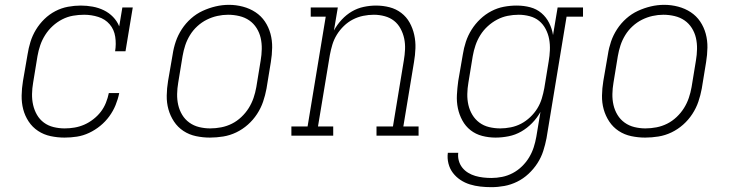

<svg xmlns="http://www.w3.org/2000/svg" viewBox="-20 -561 3040 794"><path d="M247 8Q218 8 189.5 2Q161 -4 137.5 -19.5Q114 -35 98.5 -58.5Q83 -82 76 -109Q69 -136 69.5 -166Q70 -196 75 -226L94 -336Q98 -362 106 -388Q114 -414 128.5 -438Q143 -462 163.5 -482Q184 -502 209 -515Q234 -528 261 -533Q288 -538 314 -538Q339 -538 363.5 -533.5Q388 -529 409.5 -518.5Q431 -508 447.5 -491Q464 -474 473 -452L486 -530H529L499 -349H456Q461 -379 456.5 -409Q452 -439 433.5 -460.5Q415 -482 386.5 -491Q358 -500 328 -500Q305 -500 282 -496Q259 -492 237.5 -481Q216 -470 198 -453.5Q180 -437 167 -416.5Q154 -396 146.5 -374Q139 -352 135 -329L117 -219Q113 -196 112.5 -172.5Q112 -149 117 -127Q122 -105 133 -86Q144 -67 161.5 -54Q179 -41 201.5 -35.5Q224 -30 247 -30Q268 -30 288.5 -33.5Q309 -37 328.5 -45.5Q348 -54 366 -68Q384 -82 397 -99Q410 -116 418 -136Q426 -156 430 -176H473Q468 -151 458 -126.5Q448 -102 432 -80Q416 -58 394.5 -40.5Q373 -23 348.5 -11.5Q324 0 298.5 4Q273 8 247 8Z M848 8Q819 8 790.5 2Q762 -4 738.5 -19.5Q715 -35 699.5 -58.5Q684 -82 676.5 -109Q669 -136 669.5 -166Q670 -196 675 -226L694 -336Q698 -363 707 -389.5Q716 -416 732 -440.5Q748 -465 770 -484.5Q792 -504 818 -516Q844 -528 871.5 -534.5Q899 -541 927 -541Q956 -541 984.5 -533.5Q1013 -526 1036.5 -510.5Q1060 -495 1075.5 -472Q1091 -449 1098.5 -421.5Q1106 -394 1105.5 -364Q1105 -334 1100 -304L1082 -194Q1077 -167 1068 -140.5Q1059 -114 1043 -89.5Q1027 -65 1005 -45.5Q983 -26 957 -13.5Q931 -1 903 3.5Q875 8 848 8ZM849 -30Q872 -30 895 -34.5Q918 -39 939 -49.5Q960 -60 978 -77Q996 -94 1008.5 -114Q1021 -134 1028.5 -156Q1036 -178 1040 -201L1058 -311Q1062 -334 1062.5 -358Q1063 -382 1058 -404Q1053 -426 1041 -445Q1029 -464 1011 -476.5Q993 -489 970 -494.5Q947 -500 923 -500Q901 -500 878.5 -495Q856 -490 835 -479.5Q814 -469 796 -452.5Q778 -436 765.5 -415.5Q753 -395 746 -373.5Q739 -352 735 -329L717 -219Q713 -196 712.5 -172.5Q712 -149 717 -127Q722 -105 733.5 -86Q745 -67 763 -54Q781 -41 803.5 -35.5Q826 -30 849 -30Z M1185 0V-38H1252L1327 -492H1265V-530H1377L1361 -435Q1374 -459 1393 -479.5Q1412 -500 1435 -513.5Q1458 -527 1484 -532.5Q1510 -538 1535 -538Q1564 -538 1591 -531Q1618 -524 1639.5 -507.5Q1661 -491 1674 -467.5Q1687 -444 1693 -417Q1699 -390 1698 -361.5Q1697 -333 1692 -304L1648 -38H1711V0H1537V-38H1605L1650 -311Q1654 -334 1655 -357Q1656 -380 1651.5 -401.5Q1647 -423 1636.5 -442.5Q1626 -462 1609.5 -475Q1593 -488 1571 -494Q1549 -500 1526 -500Q1504 -500 1482 -495.5Q1460 -491 1439.5 -480.5Q1419 -470 1402 -453.5Q1385 -437 1373 -417.5Q1361 -398 1354.5 -376.5Q1348 -355 1344 -333L1295 -38H1358V0Z M2012 213Q1989 213 1966.5 210.5Q1944 208 1923 201.5Q1902 195 1884 183Q1866 171 1853 154Q1840 137 1834.5 115Q1829 93 1832 71H1875Q1873 88 1877.5 104Q1882 120 1892 132.5Q1902 145 1916 153.5Q1930 162 1945.5 166.5Q1961 171 1978 173Q1995 175 2012 175Q2034 175 2056.5 170.5Q2079 166 2100 155Q2121 144 2138.5 127Q2156 110 2168 90Q2180 70 2187 48.5Q2194 27 2198 4L2215 -98Q2201 -73 2180.5 -52Q2160 -31 2135.5 -17Q2111 -3 2083.5 2.5Q2056 8 2029 8Q2029 8 2029 8Q2029 8 2029 8Q2001 8 1974 1Q1947 -6 1926 -22.5Q1905 -39 1892 -63Q1879 -87 1873.5 -113.5Q1868 -140 1869.5 -168.5Q1871 -197 1875 -226L1894 -336Q1898 -362 1906.5 -388Q1915 -414 1930 -438Q1945 -462 1966 -482Q1987 -502 2012 -515Q2037 -528 2063.5 -533Q2090 -538 2117 -538Q2146 -538 2172.5 -531Q2199 -524 2219 -507Q2239 -490 2251 -466Q2263 -442 2267 -416L2286 -530H2391V-492H2323L2240 11Q2235 37 2226.5 63.5Q2218 90 2202.5 114Q2187 138 2165.5 158Q2144 178 2118.5 190.5Q2093 203 2066 208Q2039 213 2012 213ZM2049 -30Q2070 -30 2092.5 -34.5Q2115 -39 2135 -49.5Q2155 -60 2172.5 -76.5Q2190 -93 2202 -112.5Q2214 -132 2220.5 -153.5Q2227 -175 2231 -197L2249 -307Q2253 -330 2254 -353.5Q2255 -377 2251 -399Q2247 -421 2236.5 -441Q2226 -461 2209.5 -474.5Q2193 -488 2170.5 -494Q2148 -500 2125 -500Q2102 -500 2079.5 -495.5Q2057 -491 2036 -480Q2015 -469 1997 -452.5Q1979 -436 1966.5 -416Q1954 -396 1946.5 -374Q1939 -352 1935 -329L1917 -219Q1913 -196 1912.5 -172.5Q1912 -149 1917 -127Q1922 -105 1933.5 -86Q1945 -67 1962.5 -54Q1980 -41 2002.5 -35.5Q2025 -30 2049 -30Z M2648 8Q2619 8 2590.5 2Q2562 -4 2538.5 -19.5Q2515 -35 2499.5 -58.5Q2484 -82 2476.5 -109Q2469 -136 2469.5 -166Q2470 -196 2475 -226L2494 -336Q2498 -363 2507 -389.5Q2516 -416 2532 -440.5Q2548 -465 2570 -484.5Q2592 -504 2618 -516Q2644 -528 2671.5 -534.5Q2699 -541 2727 -541Q2756 -541 2784.5 -533.5Q2813 -526 2836.5 -510.5Q2860 -495 2875.5 -472Q2891 -449 2898.5 -421.5Q2906 -394 2905.5 -364Q2905 -334 2900 -304L2882 -194Q2877 -167 2868 -140.5Q2859 -114 2843 -89.5Q2827 -65 2805 -45.5Q2783 -26 2757 -13.5Q2731 -1 2703 3.5Q2675 8 2648 8ZM2649 -30Q2672 -30 2695 -34.5Q2718 -39 2739 -49.5Q2760 -60 2778 -77Q2796 -94 2808.5 -114Q2821 -134 2828.5 -156Q2836 -178 2840 -201L2858 -311Q2862 -334 2862.5 -358Q2863 -382 2858 -404Q2853 -426 2841 -445Q2829 -464 2811 -476.5Q2793 -489 2770 -494.5Q2747 -500 2723 -500Q2701 -500 2678.5 -495Q2656 -490 2635 -479.5Q2614 -469 2596 -452.5Q2578 -436 2565.5 -415.5Q2553 -395 2546 -373.5Q2539 -352 2535 -329L2517 -219Q2513 -196 2512.5 -172.5Q2512 -149 2517 -127Q2522 -105 2533.5 -86Q2545 -67 2563 -54Q2581 -41 2603.5 -35.5Q2626 -30 2649 -30Z"/></svg>

Font: Iosevka Curly Slab XLtExObl
Style: Regular
Weight: 200
Width: 7
Italic angle: -9°
Monospace: yes
Designer: Belleve Invis
Foundry: Belleve Invis
Version: Version 11.0.0; ttfautohint (v1.8.3)